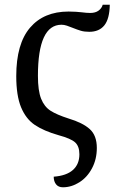

<svg xmlns="http://www.w3.org/2000/svg" viewBox="-20 -592 494 815"><path d="M208 158Q262 154 289.5 129.5Q317 105 317 63Q317 29 299 12.5Q281 -4 229 -18Q166 -36 128 -61.5Q90 -87 69.5 -136.5Q49 -186 49 -269Q49 -406 107.5 -474.5Q166 -543 271 -543Q288 -543 302 -542Q316 -541 325 -540Q348 -537 363 -537Q385 -537 398.5 -547Q412 -557 416 -572H446Q445 -512 423 -484.5Q401 -457 359 -457Q338 -457 323 -461.5Q308 -466 288 -474Q276 -479 264 -483Q252 -487 241 -487Q141 -487 141 -270Q141 -207 154.5 -173Q168 -139 194.5 -122Q221 -105 271 -89Q331 -71 361 -44Q391 -17 391 36Q391 84 370.5 122.5Q350 161 316.5 182Q283 203 247 203Q228 203 218 190.5Q208 178 208 158Z"/></svg>

Font: Noto Serif Narrow
Style: Regular
Weight: 400
Width: 4
Designer: Monotype Design Team
Foundry: Monotype Imaging Inc.
Version: Version 1.001